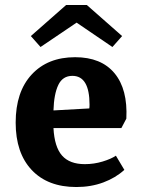

<svg xmlns="http://www.w3.org/2000/svg" viewBox="-20 -738 571 772"><path d="M43 -245Q43 -369 107.5 -438.5Q172 -508 282 -508Q387 -508 440.5 -443.5Q494 -379 488 -261L468 -223H195Q199 -147 229.5 -112.5Q260 -78 321 -78Q358 -78 392.5 -88.5Q427 -99 446 -112L480 -55Q445 -23 395.5 -4.5Q346 14 287 14Q172 14 107.5 -54.5Q43 -123 43 -245ZM339 -302Q340 -307 340 -317Q340 -433 271 -433Q232 -433 214.5 -396.5Q197 -360 195 -294ZM288 -647 143 -549 104 -593 246 -718H329L471 -593L432 -549Z"/></svg>

Font: Andada Pro ExtraBold
Style: Regular
Weight: 800
Designer: Carolina Giovagnoli
Foundry: Huerta Tipografica
Version: Version 3.005; ttfautohint (v1.8.4)